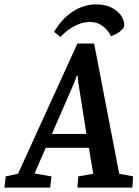

<svg xmlns="http://www.w3.org/2000/svg" viewBox="-68 -853 634 873"><path d="M370 -833Q410 -833 438 -819Q466 -805 481.5 -783.5Q497 -762 497 -739Q497 -725 479 -711Q461 -697 436 -688Q430 -703 417.5 -717.5Q405 -732 386.5 -742.5Q368 -753 341 -753Q313 -753 287 -742Q261 -731 240.5 -715.5Q220 -700 207 -685L178 -708Q213 -768 263 -800.5Q313 -833 370 -833ZM-48 0 -42 -51 14 -63 284 -655H360L474 -63L537 -51L534 0H284L288 -51L356 -63L336 -181H140L89 -64L166 -51L160 0ZM168 -244H325L288 -478L285 -509H281L270 -478Z"/></svg>

Font: Faustina SemiBold
Style: Italic
Weight: 600
Italic angle: -8°
Designer: Alfonso Garcia
Foundry: http://www.omnibus-type.com
Version: Version 1.200